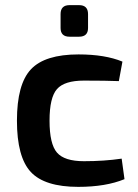

<svg xmlns="http://www.w3.org/2000/svg" viewBox="-20 -716 538 748"><path d="M251 -696H288Q323 -696 323 -661V-607Q323 -573 288 -573H251Q216 -573 216 -607V-661Q216 -696 251 -696ZM454 -98 465 -18Q392 12 285 12Q154 12 100 -46Q46 -104 46 -246Q46 -388 100.5 -446Q155 -504 286 -504Q389 -504 457 -476L443 -400Q394 -402 307 -402Q231 -402 202 -369Q173 -336 173 -246Q173 -155 202 -121.5Q231 -88 307 -88Q386 -88 454 -98Z"/></svg>

Font: Exo 2.0 Semi Bold
Style: Regular
Weight: 600
Designer: Natanael Gama
Version: Version 1.001;PS 001.001;hotconv 1.0.70;makeotf.lib2.5.58329